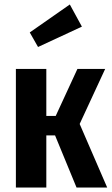

<svg xmlns="http://www.w3.org/2000/svg" viewBox="-20 -838 500 858"><path d="M336 -284 459 0H322L226 -233H187V0H51V-530H187V-320H229L326 -530H450ZM346 -719 150 -628 113 -693 292 -818Z"/></svg>

Font: Fira Sans Compressed SemiBold
Style: Regular
Weight: 600
Width: 1
Designer: bBox Type GmbH & Carrois Corporate GbR & Edenspiekermann AG
Foundry: bBox Type GmbH & Carrois Corporate GbR & Edenspiekermann AG
Version: Version 4.301